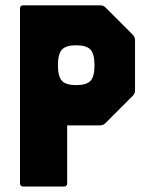

<svg xmlns="http://www.w3.org/2000/svg" viewBox="-20 -686 538 706"><path d="M66 0Q53.5 0 53.5 -12.5V-654Q53.5 -666.5 66 -666.5H348Q360 -666.5 368 -658.5L468 -558.5Q476.5 -550 476.5 -538.5V-353.5Q476.5 -341.5 468 -333.5L368 -233.5Q360 -225 348 -225H227V-12.5Q227 0 214.5 0ZM260 -373Q298 -373 312.8 -388.8Q327.5 -404.5 327.5 -446Q327.5 -487.5 312.8 -503.5Q298 -519.5 260 -519.5Q222.5 -519.5 207.8 -503.5Q193 -487.5 193 -446Q193 -404.5 207.8 -388.8Q222.5 -373 260 -373Z"/></svg>

Font: Jaro 24pt
Style: Regular
Weight: 400
Designer: Agyei Archer, Celine Hurka, Mirko Velimirović
Version: Version 1.000